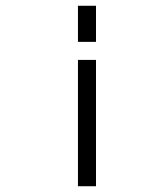

<svg xmlns="http://www.w3.org/2000/svg" viewBox="-20 -645 540 665"><path d="M312.5 -500H250V-625H312.5ZM250 -437.5H312.5V0H250Z"/></svg>

Font: 寒蝉点阵体 16px
Style: Regular
Weight: 400
Designer: Designed by Warren2060
Foundry: ChillType
Version: Version 1.000